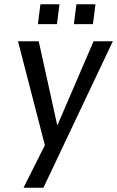

<svg xmlns="http://www.w3.org/2000/svg" viewBox="-20 -679 553 907"><path d="M513 -484H422L252 -89H250L163 -484H65L192 7L91 208H185ZM249 -565 261 -659H171L159 -565ZM419 -565 431 -659H341L329 -565Z"/></svg>

Font: Gamestation Text
Style: Italic
Weight: 400
Designer: Jonas Hecksher
Foundry: Jonas Hecksher, Playtypeª, e-types AS
Version: Version 1.003